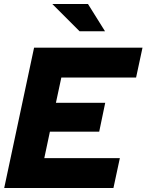

<svg xmlns="http://www.w3.org/2000/svg" viewBox="-20 -938 731 958"><path d="M1 0 150 -700H691L659 -551H286L259 -425H505L475 -281H229L201 -149H578L546 0ZM377 -782 241 -918H419L504 -782Z"/></svg>

Font: Red Hat Display Black
Style: Italic
Weight: 900
Italic angle: -12°
Designer: Pentagram, MCKL
Foundry: Pentagram, MCKL
Version: Version 1.023; ttfautohint (v1.8.3)